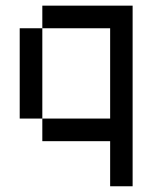

<svg xmlns="http://www.w3.org/2000/svg" viewBox="-20 -500 540 680"><path d="M129.9 -80.1H49.8V-399.9H129.9ZM129.9 -480H449.7V159.7H370.1V0H129.9V-80.1H370.1V-399.9H129.9Z"/></svg>

Font: W95FA
Style: Regular
Weight: 400
Designer: FontsArena.com
Foundry: Alina Sava
Version: Version 1.002;Fontself Maker 3.4.0